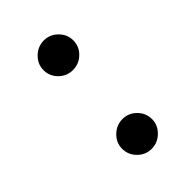

<svg xmlns="http://www.w3.org/2000/svg" viewBox="-139 -468 516 516"><g transform="rotate(-45 119.5 -209.5)"><path d="M85.4 -20.5Q68.8 -37.1 68.8 -60.1Q68.8 -83 85.9 -99.6Q103 -116.2 126 -116.2Q148.9 -116.2 165.5 -99.6Q182.1 -83 182.1 -60.1Q182.1 -37.1 165 -20.5Q147.9 -3.9 125 -3.9Q102.1 -3.9 85.4 -20.5ZM125 -303.2Q102.1 -303.2 85.4 -319.6Q68.8 -335.9 68.8 -358.9Q68.8 -381.8 85.9 -398.4Q103 -415 126 -415Q148.9 -415 165.5 -398.4Q182.1 -381.8 182.1 -358.9Q182.1 -335.9 165.3 -319.6Q148.4 -303.2 125 -303.2Z"/></g></svg>

Font: Common Serif News
Style: Regular
Weight: 450
Designer: Philipp H. Poll, Khaled Hosny
Foundry: Stefan Peev, Context Ltd.
Version: Version 1.026